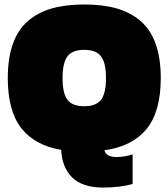

<svg xmlns="http://www.w3.org/2000/svg" viewBox="-20 -674 760 866"><path d="M444.8 171.9Q352.1 171.9 305.9 126.7Q259.8 81.5 255.9 2Q137.2 -18.1 76.2 -95.9Q15.1 -173.8 15.1 -321.8Q15.1 -411.6 38.1 -476.1Q61 -540.5 106.2 -579.3Q151.4 -618.2 213.9 -636Q276.4 -653.8 359.9 -653.8Q443.8 -653.8 506.1 -636Q568.4 -618.2 613.8 -579.3Q659.2 -540.5 682.1 -476.1Q705.1 -411.6 705.1 -321.8Q705.1 -170.4 640.9 -92Q576.7 -13.7 451.2 3.9Q458 34.2 505.9 34.2Q542.5 34.2 578.1 22V155.8Q522.9 171.9 444.8 171.9ZM284.4 -223.6Q306.6 -194.8 359.9 -194.8Q413.1 -194.8 435.5 -223.6Q458 -252.4 458 -321.8Q458 -391.1 435.5 -420.2Q413.1 -449.2 359.9 -449.2Q306.6 -449.2 284.4 -420.2Q262.2 -391.1 262.2 -321.8Q262.2 -252.4 284.4 -223.6Z"/></svg>

Font: Kanit Black
Style: Regular
Weight: 900
Designer: Katatrad Team
Foundry: CadsonDemak
Version: Version 1.000;PS 001.000;hotconv 1.0.88;makeotf.lib2.5.64775